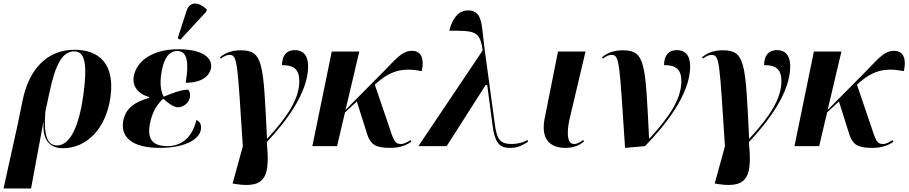

<svg xmlns="http://www.w3.org/2000/svg" viewBox="-68 -828 5150 1088"><path d="M-48 240H108L177 -132H179C170 -15 235 12 287 12C425 12 533 -100 558 -278C584 -465 494 -546 354 -546C199 -546 97 -436 61 -263L32 -122ZM255 -4C197 -4 179 -67 189 -195L212 -303C246 -463 285 -537 353 -537C412 -537 429 -468 404 -287C380 -118 332 -4 255 -4Z M954 -603 1101 -762 1104 -774C1059 -818 1007 -823 989 -766L939 -611ZM837 10C990 10 1066 -44 1071 -98C1073 -118 1068 -139 1045 -148C1017 -32 944 0 882 0C803 0 765 -32 781 -124C794 -198 829 -244 857 -269C880 -247 915 -220 940 -220C973 -220 1003 -247 1008 -276C1012 -298 1006 -313 997 -320C965 -320 910 -302 860 -280C849 -299 833 -339 848 -424C860 -489 885 -539 937 -539C993 -539 1004 -474 984 -359C1076 -359 1119 -397 1128 -443C1136 -492 1093 -549 941 -549C804 -549 707 -488 690 -396C681 -342 711 -297 777 -278V-273C705 -253 644 -221 630 -141C615 -52 679 10 837 10Z M1269 215C1448 243 1460 158 1444 -23C1552 -138 1678 -302 1678 -452C1678 -516 1648 -544 1604 -544C1550 -544 1530 -507 1530 -459C1601 -459 1628 -432 1628 -368C1628 -267 1559 -164 1447 -43H1445C1424 -469 1425 -543 1296 -543C1259 -543 1214 -535 1178 -503L1184 -496C1204 -512 1220 -517 1233 -517C1279 -517 1277 -471 1308 1L1250 212Z M1702 0H1842L1887 -191L1954 -253L2015 -60C2034 -11 2058 10 2142 10C2204 10 2241 -9 2263 -25L2258 -34C2243 -25 2224 -12 2204 -12C2166 -12 2162 -36 2131 -128L2056 -348C2146 -432 2217 -445 2322 -425C2339 -505 2313 -540 2266 -540C2210 -540 2174 -492 2107 -424L1890 -205L1968 -536H1812Z M2303 0H2463L2684 -346H2693L2723 -119C2738 4 2779 10 2827 10C2851 10 2879 5 2925 -25L2920 -35C2899 -20 2859 -12 2834 -12C2768 -12 2748 -34 2736 -124L2678 -551C2660 -689 2668 -769 2584 -769C2517 -769 2489 -699 2478 -654C2622 -654 2652 -654 2667 -542Z M3136 10C3185 10 3216 -6 3241 -25L3237 -35C3225 -27 3206 -12 3185 -12C3138 -12 3146 -99 3162 -164L3250 -536H3094L3018 -155C2996 -40 3048 10 3136 10Z M3474 10 3587 0C3700 -116 3843 -292 3843 -452C3843 -516 3813 -544 3769 -544C3715 -544 3695 -507 3695 -459C3766 -459 3793 -432 3793 -368C3793 -267 3724 -164 3612 -43H3610C3589 -469 3590 -543 3461 -543C3424 -543 3379 -535 3343 -503L3349 -496C3369 -512 3385 -517 3398 -517C3444 -517 3442 -470 3474 10Z M4001 215C4180 243 4192 158 4176 -23C4284 -138 4410 -302 4410 -452C4410 -516 4380 -544 4336 -544C4282 -544 4262 -507 4262 -459C4333 -459 4360 -432 4360 -368C4360 -267 4291 -164 4179 -43H4177C4156 -469 4157 -543 4028 -543C3991 -543 3946 -535 3910 -503L3916 -496C3936 -512 3952 -517 3965 -517C4011 -517 4009 -471 4040 1L3982 212Z M4434 0H4574L4619 -191L4686 -253L4747 -60C4766 -11 4790 10 4874 10C4936 10 4973 -9 4995 -25L4990 -34C4975 -25 4956 -12 4936 -12C4898 -12 4894 -36 4863 -128L4788 -348C4878 -432 4949 -445 5054 -425C5071 -505 5045 -540 4998 -540C4942 -540 4906 -492 4839 -424L4622 -205L4700 -536H4544Z"/></svg>

Font: Noto Serif Display
Style: Bold Italic
Weight: 700
Italic angle: -12°
Designer: Monotype Design Team
Foundry: Monotype Imaging Inc.
Version: Version 2.009